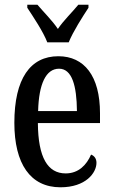

<svg xmlns="http://www.w3.org/2000/svg" viewBox="-20 -786 482 816"><path d="M181 -606H272C290 -651 331 -715 356 -753V-766H313C287 -734 250 -699 226 -663C202 -699 166 -734 139 -766H96V-753C121 -715 164 -651 181 -606ZM237 10C344 10 390 -51 390 -94C390 -113 380 -124 367 -129C348 -85 314 -49 259 -49C183 -49 142 -116 141 -263H405V-305C405 -463 338 -547 228 -547C109 -547 41 -452 41 -264C41 -90 109 10 237 10ZM307 -314H142C145 -429 175 -494 231 -494C286 -494 306 -422 307 -314Z"/></svg>

Font: Noto Serif Khmer ExtraCondensed Medium
Style: Regular
Weight: 500
Width: 2
Designer: Danh Hong and the Monotype Design Team
Foundry: Monotype Imaging Inc.
Version: Version 2.004